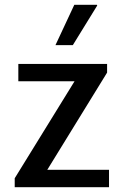

<svg xmlns="http://www.w3.org/2000/svg" viewBox="-20 -776 515 796"><path d="M41 0V-37L289 -439H56V-511H424V-475L176 -72H432V0ZM210 -589 288 -756H382L383 -753L282 -589Z"/></svg>

Font: Chivo Medium
Style: Regular
Weight: 400
Version: Version 2.002